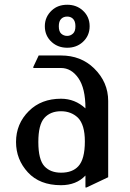

<svg xmlns="http://www.w3.org/2000/svg" viewBox="-20 -785 558 824"><path d="M444.3 -24.4 351.6 19.5H346.7V-31.7Q307.6 9.8 241.7 9.8Q150.4 9.8 99.6 -45.4Q48.8 -100.6 48.8 -175.8Q48.8 -253.9 104 -308.6Q157.2 -361.3 241.7 -361.3Q301.8 -361.3 346.7 -319.8Q346.7 -406.2 316.4 -449.7Q286.1 -493.2 241.7 -493.2H123V-498L146 -546.9H241.7Q327.1 -546.9 383.8 -491.7Q444.3 -432.6 444.3 -351.6ZM144.5 -175.8Q144.5 -99.6 170.9 -71.3Q196.3 -43.9 242.2 -43.9Q291 -43.9 316.4 -71.8Q344.2 -102.1 344.2 -178.2Q344.2 -249.5 314.5 -279.8Q285.2 -307.6 241.7 -307.6Q196.3 -307.6 170.4 -278.8Q144.5 -250 144.5 -175.8ZM202.6 -604Q172.4 -630.9 172.4 -672.4Q172.4 -712.9 202.6 -740.7Q228.5 -764.6 268.6 -764.6Q307.6 -764.6 334.5 -740.7Q364.7 -713.9 364.7 -672.4Q364.7 -630.9 334.5 -604Q307.6 -580.1 268.6 -580.1Q229.5 -580.1 202.6 -604ZM268.6 -713.9Q252 -713.9 242.2 -703.6Q232.4 -693.4 232.4 -672.4Q232.4 -649.9 242.7 -640.6Q253.4 -630.9 268.1 -630.9Q283.2 -630.9 293.9 -641.6Q303.7 -650.9 303.7 -672.4Q303.7 -694.3 293 -704.6Q283.2 -713.9 268.6 -713.9Z"/></svg>

Font: Nova Slim
Style: Book
Weight: 400
Version: Version 2.000